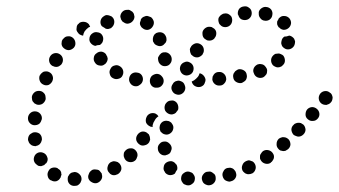

<svg xmlns="http://www.w3.org/2000/svg" viewBox="-20 -582 1101 624"><path d="M231 21Q235 19 238 16Q242 12 243 8Q245 4 245 0Q245 -10 238 -16Q231 -23 222 -23Q217 -22 213 -21Q209 -19 206 -16Q203 -12 201 -8Q200 -4 200 0Q200 10 206 16Q213 23 223 22Q227 22 231 21ZM604 16Q612 11 613 2Q614 -3 613 -7Q612 -11 609 -15Q607 -19 603 -21Q599 -23 595 -24Q586 -26 578 -20Q570 -15 569 -6Q568 -1 569 3Q570 7 573 11Q575 15 579 17Q583 19 587 20Q597 22 604 16ZM676 12Q682 5 681 -4Q681 -9 679 -13Q677 -17 673 -19Q670 -22 665 -24Q661 -25 657 -24H656Q647 -24 641 -16Q635 -9 636 0Q637 5 639 9Q641 13 644 15Q648 18 652 19Q656 21 661 20Q670 19 676 12ZM295 13Q304 10 309 2Q314 -6 311 -15Q311 -15 311 -16Q311 -16 311 -17Q310 -18 310 -19Q308 -22 306 -24Q304 -27 301 -29Q297 -31 292 -31Q288 -32 284 -31H283Q279 -30 276 -27Q272 -24 270 -20Q268 -16 267 -12Q266 -8 267 -3Q270 6 278 10Q286 15 295 13ZM745 -3Q750 -11 747 -20Q746 -25 743 -28Q740 -32 737 -34Q733 -36 728 -37Q724 -37 719 -36Q710 -34 706 -25Q701 -17 704 -8Q705 -4 708 0Q710 3 714 5Q718 7 723 8Q727 9 731 7Q740 5 745 -3ZM163 7Q154 9 146 4H145Q137 0 135 -10Q133 -19 138 -27Q142 -35 151 -37Q160 -39 168 -35V-34Q172 -32 175 -29Q178 -25 179 -21Q179 -19 179 -18Q180 -16 180 -15Q178 -10 177 -6Q177 -5 177 -5Q177 -4 176 -4Q172 4 163 7ZM363 -16Q371 -21 374 -30Q376 -39 371 -47Q371 -47 370 -48Q370 -48 370 -49Q369 -49 369 -50Q366 -53 363 -55Q360 -56 357 -57Q353 -58 348 -58Q344 -57 340 -55Q332 -50 330 -41Q327 -32 332 -24Q335 -20 338 -17Q342 -14 346 -13Q350 -12 355 -13Q359 -14 363 -16ZM530 -13Q521 -15 516 -22V-23Q510 -30 512 -39Q513 -49 521 -54Q529 -59 538 -58Q547 -56 552 -48H553Q555 -45 556 -40Q557 -36 556 -32Q556 -31 556 -31Q556 -31 556 -31Q554 -28 552 -25Q550 -22 549 -19Q549 -18 548 -18Q548 -17 547 -17Q540 -12 530 -13ZM810 -31Q813 -39 809 -48Q807 -52 804 -55Q801 -58 796 -59Q792 -61 788 -61Q783 -60 779 -58Q771 -54 768 -46Q764 -37 768 -28Q770 -24 774 -21Q777 -18 781 -17Q785 -15 790 -16Q794 -16 798 -18H799Q807 -22 810 -31ZM114 -42Q109 -42 105 -43Q101 -45 98 -48Q94 -51 92 -55Q88 -63 91 -72Q94 -81 102 -85Q110 -89 119 -86Q128 -83 132 -75Q134 -71 135 -66Q135 -62 134 -58Q133 -56 132 -55Q132 -53 131 -52Q130 -51 129 -51Q126 -48 123 -45Q123 -45 123 -45Q123 -45 122 -45Q118 -43 114 -42ZM866 -60Q869 -64 870 -68Q871 -72 870 -77Q869 -81 866 -85Q861 -92 852 -94Q843 -96 835 -91Q831 -88 829 -84Q826 -81 825 -76Q825 -72 825 -67Q826 -63 829 -59Q834 -52 843 -50Q852 -48 860 -53V-54Q864 -56 866 -60ZM425 -70Q427 -74 427 -78Q427 -83 425 -87Q423 -91 420 -94Q413 -101 404 -100Q395 -100 388 -93Q385 -90 383 -86Q382 -82 382 -77Q382 -73 384 -69Q385 -65 389 -61Q395 -55 405 -55Q414 -55 421 -62Q424 -66 425 -70ZM508 -78Q503 -80 500 -83Q497 -86 495 -90Q493 -94 493 -99Q492 -108 499 -115Q505 -122 514 -122Q523 -123 530 -116Q537 -110 538 -101Q538 -96 536 -92Q535 -88 532 -84Q531 -83 529 -82Q528 -81 526 -80Q525 -80 523 -79Q520 -78 517 -77Q517 -77 517 -77Q516 -77 516 -77Q512 -77 508 -78ZM924 -112Q924 -122 918 -129Q915 -132 911 -134Q907 -136 903 -136Q898 -137 894 -135Q890 -134 886 -131Q879 -124 879 -115Q878 -106 884 -99Q887 -95 891 -93Q895 -92 900 -91Q904 -91 908 -92Q912 -94 916 -97Q923 -103 924 -112ZM88 -108Q83 -109 80 -112Q76 -115 74 -119Q72 -123 71 -127Q71 -132 72 -136Q73 -140 76 -144Q79 -147 83 -149Q87 -152 91 -152Q100 -153 108 -148Q115 -142 116 -133V-132Q117 -128 115 -124Q114 -119 111 -116Q110 -113 107 -112Q105 -110 102 -109Q100 -108 98 -108Q98 -108 97 -107Q97 -107 96 -107Q92 -107 88 -108ZM465 -120Q467 -124 468 -128Q468 -132 467 -137Q466 -141 464 -145Q461 -148 457 -151Q449 -156 440 -154Q431 -151 426 -143Q421 -135 423 -126Q426 -117 434 -112Q441 -107 451 -110Q460 -112 465 -120ZM973 -161Q972 -171 966 -177Q962 -180 958 -182Q954 -183 950 -183Q945 -183 941 -181Q937 -180 934 -176Q927 -170 927 -160Q928 -151 934 -144Q938 -141 942 -140Q946 -138 950 -138Q955 -138 959 -140Q963 -142 966 -145Q973 -152 973 -161ZM499 -162Q500 -158 502 -154Q505 -151 509 -148Q512 -146 517 -145Q526 -143 534 -149Q541 -154 543 -163Q544 -168 543 -172Q542 -176 539 -180Q537 -184 533 -186Q529 -189 525 -189Q516 -191 508 -186Q500 -180 499 -171Q498 -167 499 -162ZM483 -191Q487 -199 495 -204Q493 -207 491 -209Q488 -211 485 -213Q477 -216 468 -213Q459 -209 456 -201Q452 -192 455 -183Q459 -175 468 -171Q469 -170 472 -170Q474 -169 476 -169Q476 -172 476 -175Q478 -184 483 -191ZM71 -200Q70 -190 76 -183Q82 -176 91 -175Q96 -175 100 -176Q104 -177 108 -180Q111 -183 113 -187Q115 -191 116 -195Q117 -205 111 -212Q105 -219 96 -220Q86 -221 79 -215Q72 -209 71 -200ZM1018 -213Q1017 -222 1010 -228Q1003 -234 994 -234Q984 -233 978 -226Q975 -222 974 -218Q973 -214 973 -209Q973 -205 975 -201Q977 -197 981 -194Q988 -188 997 -189Q1006 -189 1012 -196L1013 -197Q1019 -204 1018 -213ZM516 -240Q513 -231 517 -222Q522 -214 531 -211Q535 -210 539 -210Q544 -211 548 -213Q552 -215 554 -219Q557 -222 559 -226Q561 -235 557 -244Q553 -252 544 -255Q540 -256 535 -255Q531 -255 527 -253Q523 -251 520 -247Q517 -244 516 -240ZM1056 -250Q1059 -253 1060 -258Q1061 -262 1061 -266Q1060 -271 1058 -275Q1056 -279 1052 -281Q1045 -287 1036 -286Q1027 -285 1021 -278Q1015 -270 1016 -261Q1017 -252 1024 -246Q1028 -243 1032 -242Q1036 -241 1041 -241Q1045 -242 1049 -244Q1053 -246 1056 -250ZM84 -261Q84 -257 86 -253Q89 -249 92 -246Q96 -244 100 -242Q109 -240 117 -244Q125 -249 128 -258Q129 -262 128 -267Q128 -271 126 -275Q124 -279 120 -282Q117 -285 112 -286Q103 -288 95 -284Q87 -279 84 -270Q83 -266 84 -261ZM539 -288Q543 -279 551 -276Q556 -274 560 -274Q565 -274 569 -276Q573 -278 576 -281Q579 -284 581 -289Q584 -297 580 -306Q577 -315 568 -318Q564 -320 559 -320Q555 -319 551 -318Q547 -316 544 -313Q541 -309 539 -305Q535 -296 539 -288ZM505 -303Q512 -310 512 -319Q512 -328 505 -335Q499 -342 489 -342Q480 -341 473 -335Q467 -328 467 -319Q467 -310 473 -303Q480 -296 489 -297H490Q499 -297 505 -303ZM646 -314Q645 -310 642 -306Q639 -303 635 -301Q631 -299 626 -299Q618 -299 611 -304Q605 -309 603 -317Q611 -320 617 -326Q624 -332 627 -339V-340Q628 -342 629 -344Q637 -342 642 -336Q647 -330 648 -323Q648 -318 646 -314ZM434 -306Q442 -311 444 -320Q446 -329 441 -337Q436 -345 426 -346Q417 -348 409 -343Q402 -338 400 -329Q398 -320 403 -312Q408 -304 417 -302Q427 -300 434 -306ZM703 -306Q707 -308 710 -312Q713 -315 714 -319Q716 -323 715 -328Q714 -337 707 -343Q700 -349 691 -348Q686 -348 682 -346Q678 -344 675 -340Q673 -337 671 -333Q670 -328 670 -324Q671 -315 678 -309Q685 -303 695 -304Q699 -304 703 -306ZM109 -337Q106 -328 109 -320Q112 -311 121 -307Q129 -303 138 -306Q146 -310 150 -318Q154 -327 151 -335Q148 -344 139 -348Q135 -350 131 -350Q126 -350 122 -349Q118 -347 115 -344Q111 -341 110 -337ZM772 -316Q776 -318 779 -322Q781 -325 782 -330Q783 -334 782 -338Q781 -348 773 -353Q765 -358 756 -357Q752 -356 748 -353Q744 -351 742 -347Q739 -344 738 -339Q737 -335 738 -331Q739 -321 747 -316Q755 -311 764 -312Q768 -313 772 -316ZM365 -326Q356 -323 347 -328Q339 -332 337 -341Q334 -350 339 -358Q343 -367 352 -369Q361 -372 369 -367Q376 -363 379 -356Q382 -349 380 -341Q379 -340 379 -338Q379 -338 378 -337Q378 -337 378 -336Q374 -328 365 -326ZM841 -335Q844 -338 846 -341Q848 -345 848 -350Q849 -354 847 -359Q847 -359 847 -359Q847 -360 846 -360Q845 -363 843 -365Q839 -371 832 -373Q825 -375 819 -373Q818 -373 818 -373Q818 -373 818 -373Q809 -369 805 -361Q801 -352 805 -344Q808 -335 816 -331Q825 -327 833 -330H834Q838 -332 841 -335ZM566 -352Q569 -343 577 -339Q585 -335 594 -338Q603 -341 607 -349Q611 -358 608 -367Q605 -375 597 -379Q588 -384 580 -380Q571 -377 567 -369Q563 -360 566 -352ZM906 -385Q906 -395 900 -402Q900 -402 899 -402Q899 -402 899 -403Q894 -405 891 -407Q891 -407 890 -407Q889 -408 887 -408Q886 -408 884 -408Q880 -408 875 -407Q871 -405 868 -402Q861 -395 861 -386Q861 -377 867 -370Q870 -367 875 -365Q879 -363 883 -363Q888 -363 892 -365Q896 -366 899 -370Q906 -376 906 -385ZM143 -399Q138 -391 140 -382Q142 -373 150 -368Q154 -366 158 -365Q163 -364 167 -365Q172 -366 175 -369Q179 -371 181 -375Q186 -383 184 -392Q182 -401 174 -406Q166 -411 157 -409Q148 -407 143 -399ZM530 -407Q523 -413 514 -412Q513 -412 513 -412Q513 -412 512 -412Q510 -411 508 -411Q505 -410 503 -408Q501 -406 499 -404Q496 -400 494 -396Q493 -392 494 -387Q495 -378 502 -372Q509 -366 518 -367Q528 -368 533 -375Q539 -382 538 -392Q537 -401 530 -407ZM304 -369Q294 -370 289 -378Q283 -386 285 -395Q286 -404 294 -409Q301 -415 311 -414Q320 -412 325 -405V-404Q329 -399 330 -392Q330 -385 326 -379Q324 -377 322 -374Q322 -374 321 -374Q321 -373 320 -373Q313 -367 304 -369ZM601 -431V-430Q598 -427 597 -422Q597 -418 598 -413Q599 -409 601 -405Q604 -402 608 -399Q616 -394 625 -396Q634 -399 639 -406V-407Q644 -414 642 -424Q640 -433 632 -438Q624 -443 615 -441Q606 -438 601 -431ZM185 -456Q183 -453 181 -449Q180 -444 180 -440Q180 -436 182 -432Q184 -428 188 -425Q195 -419 204 -419Q213 -420 220 -427Q226 -434 225 -443Q224 -453 217 -459Q210 -465 201 -464Q192 -464 186 -456ZM939 -448Q938 -452 936 -456Q933 -460 930 -462Q926 -465 922 -466Q922 -466 921 -466Q921 -466 921 -466Q920 -466 919 -466Q912 -463 904 -463Q900 -460 898 -457Q896 -454 895 -449Q894 -445 894 -441Q895 -436 897 -432Q900 -428 903 -426Q907 -423 911 -422Q920 -420 928 -425Q936 -430 938 -439Q939 -443 939 -448ZM507 -476Q498 -479 489 -475Q489 -475 489 -475Q488 -475 488 -475Q485 -472 482 -470Q478 -465 477 -458Q476 -452 478 -445H479Q482 -437 491 -434Q500 -430 508 -434Q512 -436 515 -440Q519 -443 520 -447Q522 -451 521 -456Q521 -460 519 -464Q515 -473 507 -476ZM274 -443Q269 -450 271 -459V-460Q273 -469 281 -474Q288 -479 297 -477Q307 -476 312 -468Q317 -460 315 -451Q314 -446 312 -443Q309 -439 305 -436Q301 -436 296 -435Q293 -434 290 -433Q290 -433 289 -433Q289 -433 289 -433Q280 -435 274 -443ZM638 -472Q638 -462 645 -456Q649 -453 653 -451Q657 -450 661 -450Q666 -450 670 -452Q674 -454 677 -457V-458Q683 -464 683 -474Q683 -483 676 -489Q672 -492 668 -494Q664 -495 659 -495Q655 -495 651 -493Q647 -491 644 -488Q637 -481 638 -472ZM229 -483Q228 -487 229 -491Q229 -496 231 -500Q233 -504 237 -506V-507Q244 -512 254 -511Q263 -510 269 -503Q270 -501 271 -499Q272 -498 273 -495Q270 -494 268 -493Q260 -487 255 -480Q251 -473 250 -466Q245 -467 241 -469Q236 -471 234 -475Q231 -478 229 -483ZM446 -527Q450 -529 454 -530Q458 -531 463 -529Q467 -528 471 -526Q478 -520 480 -511Q481 -502 475 -494Q470 -487 461 -485Q451 -484 444 -490Q439 -493 437 -498Q434 -503 435 -509Q436 -511 436 -512Q438 -516 438 -520Q439 -520 439 -520Q439 -521 439 -521Q442 -525 446 -527ZM920 -523Q913 -530 904 -530Q895 -531 888 -524Q887 -524 887 -523Q886 -523 886 -522Q884 -517 881 -513Q881 -513 881 -513Q880 -507 881 -502Q883 -497 886 -493H887Q893 -486 902 -485Q911 -485 918 -491Q925 -497 926 -507Q926 -516 920 -523ZM307 -515Q309 -524 317 -529Q321 -532 325 -533Q330 -533 334 -532Q338 -531 342 -529Q346 -526 348 -523Q353 -515 351 -506Q349 -497 342 -492V-491Q337 -489 333 -488Q328 -487 323 -489Q321 -491 317 -493Q315 -495 312 -496Q311 -497 311 -497Q311 -498 310 -498Q305 -506 307 -515ZM690 -513Q689 -517 690 -522Q691 -526 694 -529Q697 -533 701 -535Q705 -538 709 -538Q713 -539 718 -538Q722 -537 726 -534Q729 -532 732 -528Q736 -520 734 -511Q732 -502 724 -497Q717 -493 709 -494Q701 -495 696 -501Q695 -502 694 -503Q694 -503 693 -504Q693 -504 693 -504Q691 -508 690 -513ZM378 -544Q384 -550 393 -550H394Q398 -551 402 -549Q406 -547 410 -544Q413 -541 415 -537Q416 -533 417 -528Q417 -519 410 -512Q404 -506 395 -505H394Q390 -505 386 -507Q382 -509 378 -512Q377 -513 376 -515Q375 -516 374 -518Q374 -519 373 -519Q373 -523 371 -527Q371 -527 371 -527Q371 -527 371 -527Q371 -537 378 -544ZM831 -556Q839 -561 847 -559H848Q857 -557 862 -550Q867 -542 865 -533Q864 -524 856 -518Q848 -513 839 -515Q838 -515 838 -515Q838 -515 838 -515Q830 -517 826 -523Q821 -529 821 -536Q821 -538 821 -540Q821 -540 821 -541Q821 -542 821 -543Q823 -551 831 -556ZM757 -553Q763 -560 772 -561Q782 -563 789 -557Q797 -552 798 -542Q799 -533 794 -526Q788 -518 779 -517Q772 -516 765 -519Q759 -522 756 -529Q755 -532 754 -534Q753 -535 753 -535Q753 -535 753 -536Q752 -545 757 -553Z"/></svg>

Font: FRB American Cursive Dotted Extrabold
Style: Bold Italic
Weight: 800
Italic angle: -25°
Version: Version 2.0;Modular Font Editor K font №1